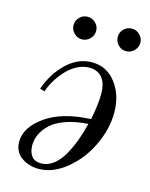

<svg xmlns="http://www.w3.org/2000/svg" viewBox="-102 -710 615 789"><g transform="rotate(15 205.0 -316.0)"><path d="M80.1 -301.8 60.1 -308.1Q84.5 -377.4 132.3 -422.6Q180.2 -467.8 238.8 -467.8Q301.8 -467.8 340.8 -416.7Q379.9 -365.7 379.9 -291Q379.9 -221.2 346.2 -150.6Q312.5 -80.1 255.6 -33.9Q198.7 12.2 138.2 12.2Q95.7 12.2 64.5 -10.7Q33.2 -33.7 33.2 -75.2Q33.2 -137.2 104 -186.8Q174.8 -236.3 294.9 -241.2Q308.1 -307.1 308.1 -350.1Q308.1 -397.9 288.1 -420.9Q268.1 -443.8 233.9 -443.8Q206.5 -443.8 180.2 -429.4Q153.8 -415 134.3 -392.8Q114.7 -370.6 100.8 -346.9Q86.9 -323.2 80.1 -301.8ZM143.1 -12.2Q169.9 -12.2 193.8 -30Q217.8 -47.9 235.6 -78.9Q253.4 -109.9 266.4 -144.5Q279.3 -179.2 289.1 -219.2Q234.4 -215.8 193.6 -201.2Q152.8 -186.5 131.1 -165.3Q109.4 -144 99.1 -121.6Q88.9 -99.1 88.9 -75.2Q88.9 -47.9 101.8 -30Q114.7 -12.2 143.1 -12.2ZM327.1 -629.9Q341.3 -644 360.8 -644Q380.4 -644 394.8 -629.9Q409.2 -615.7 409.2 -596.2Q409.2 -576.7 394.8 -562.3Q380.4 -547.9 360.8 -547.9Q341.3 -547.9 327.1 -562.3Q313 -576.7 313 -596.2Q313 -615.7 327.1 -629.9ZM139.2 -629.9Q153.3 -644 172.9 -644Q192.4 -644 206.8 -629.9Q221.2 -615.7 221.2 -596.2Q221.2 -576.7 206.8 -562.3Q192.4 -547.9 172.9 -547.9Q153.3 -547.9 139.2 -562.3Q125 -576.7 125 -596.2Q125 -615.7 139.2 -629.9Z"/></g></svg>

Font: Flanker Steampunk
Style: Italic
Weight: 400
Italic angle: -12°
Designer: Alexey Kryukov, Leonardo Di Lena
Foundry: Alexey Kryukov, Leonardo Di Lena
Version: 1.210